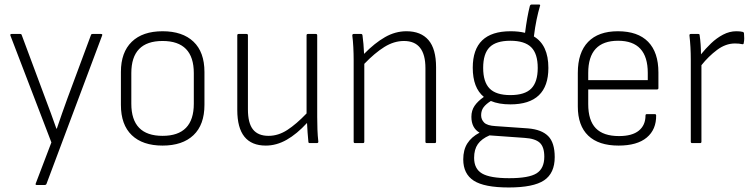

<svg xmlns="http://www.w3.org/2000/svg" viewBox="-20 -632 3328 848"><path d="M142 185Q135 185 138 178L207 -3L26 -475Q24 -482 31 -482H69Q75 -482 76 -477L180 -198Q193 -165 205 -131Q217 -97 229 -64H231Q242 -97 254 -131Q266 -165 278 -198L382 -478Q383 -482 389 -482H426Q434 -482 431 -475L185 181Q183 185 178 185Z M698 11Q610 11 562 -35Q514 -81 514 -169V-314Q514 -401 562 -447.5Q610 -494 698 -494Q786 -494 834.5 -448Q883 -402 883 -314V-169Q883 -81 834.5 -35Q786 11 698 11ZM698 -32Q836 -32 836 -174V-309Q836 -451 698 -451Q560 -451 560 -309V-174Q560 -32 698 -32Z M1154 11Q1028 11 1028 -146V-476Q1028 -482 1034 -482H1069Q1075 -482 1075 -476V-149Q1075 -88 1097.5 -60Q1120 -32 1166 -32Q1209 -32 1249 -58Q1289 -84 1334 -131V-476Q1334 -482 1340 -482H1375Q1381 -482 1381 -476V-115Q1381 -87 1382 -60Q1383 -33 1386 -6Q1386 0 1379 0H1348Q1342 0 1342 -6Q1340 -26 1338.5 -47Q1337 -68 1336 -89Q1291 -40 1246 -14.5Q1201 11 1154 11Z M1548 0Q1542 0 1542 -6V-367Q1542 -394 1540.5 -423.5Q1539 -453 1536 -475Q1536 -482 1542 -482H1575Q1580 -482 1581 -476Q1586 -440 1588 -394Q1635 -442 1680.5 -468Q1726 -494 1775 -494Q1839 -494 1872.5 -455Q1906 -416 1906 -335V-6Q1906 0 1900 0H1865Q1859 0 1859 -6V-331Q1859 -451 1764 -451Q1720 -451 1677.5 -424.5Q1635 -398 1589 -350V-6Q1589 0 1583 0Z M2234 -171Q2183 -171 2148 -186Q2127 -173 2116 -158.5Q2105 -144 2105 -123Q2105 -104 2118.5 -90.5Q2132 -77 2169 -75L2312 -65Q2372 -60 2401 -31Q2430 -2 2430 62Q2430 133 2383 164.5Q2336 196 2227 196Q2119 196 2072.5 166Q2026 136 2026 72Q2026 30 2044 1.5Q2062 -27 2098 -46Q2062 -67 2062 -116Q2062 -144 2076 -164.5Q2090 -185 2117 -204Q2068 -244 2068 -333Q2068 -494 2235 -494Q2271 -494 2299 -487Q2308 -558 2320 -605Q2322 -612 2328 -612H2360Q2368 -612 2365 -606Q2357 -579 2350 -545.5Q2343 -512 2338 -471Q2402 -433 2402 -332Q2402 -171 2234 -171ZM2234 -212Q2298 -212 2326.5 -241Q2355 -270 2355 -332Q2355 -395 2326 -423.5Q2297 -452 2234 -452Q2171 -452 2142.5 -423.5Q2114 -395 2114 -332Q2114 -270 2142.5 -241Q2171 -212 2234 -212ZM2074 65Q2074 114 2109.5 134.5Q2145 155 2229 155Q2316 155 2350 133.5Q2384 112 2384 60Q2384 17 2364 -1.5Q2344 -20 2297 -23L2143 -34H2142Q2107 -19 2090.5 4.5Q2074 28 2074 65Z M2712 11Q2624 11 2578 -33Q2532 -77 2532 -162V-310Q2532 -400 2577.5 -447Q2623 -494 2709 -494Q2797 -494 2842.5 -447.5Q2888 -401 2888 -312V-243Q2888 -237 2882 -237H2578V-172Q2578 -100 2611.5 -65.5Q2645 -31 2714 -31Q2772 -31 2801.5 -55Q2831 -79 2831 -122Q2831 -128 2837 -128H2873Q2877 -128 2878 -123Q2879 -60 2836.5 -24.5Q2794 11 2712 11ZM2578 -278H2841V-310Q2841 -452 2710 -452Q2578 -452 2578 -310Z M3037 0Q3031 0 3031 -6V-368Q3031 -397 3029.5 -423.5Q3028 -450 3025 -476Q3025 -482 3031 -482H3064Q3070 -482 3070 -477Q3073 -457 3074.5 -435Q3076 -413 3076 -392Q3096 -417 3120.5 -440.5Q3145 -464 3173.5 -479Q3202 -494 3232 -494Q3251 -494 3261 -491Q3266 -489 3266 -484Q3267 -473 3267 -462.5Q3267 -452 3265 -443Q3265 -435 3257 -437Q3246 -440 3226 -440Q3185 -440 3147 -411.5Q3109 -383 3078 -344V-6Q3078 0 3072 0Z"/></svg>

Font: Sofia Sans Semi Condensed Light
Style: Regular
Weight: 300
Designer: Botio Nikoltchev, Ani Petrova
Foundry: lettersoup
Version: Version 4.100; ttfautohint (v1.8.4.7-5d5b)